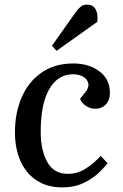

<svg xmlns="http://www.w3.org/2000/svg" viewBox="-20 -801 535 835"><path d="M299 -525Q366 -525 412 -491Q458 -457 458 -397Q458 -366 440.5 -347Q423 -328 394 -328Q373 -328 354.5 -340Q336 -352 328 -371L349 -397Q368 -420 364 -438.5Q360 -457 341.5 -467.5Q323 -478 298 -478Q231 -478 194 -413Q157 -348 157 -228Q157 -148 185.5 -96.5Q214 -45 275 -45Q315 -45 350 -66Q385 -87 418 -123L448 -91Q436 -75 410 -50Q384 -25 344 -5.5Q304 14 250 14Q185 14 139 -16.5Q93 -47 69 -101Q45 -155 45 -226Q45 -310 74.5 -378Q104 -446 161 -485.5Q218 -525 299 -525ZM310 -749Q322 -765 332.5 -773Q343 -781 359 -781Q383 -781 395 -762Q407 -743 403 -706L226 -580L206 -602Z"/></svg>

Font: Literata 36pt Medium
Style: Italic
Weight: 500
Italic angle: -2°
Designer: Latin by Veronika Burian and Jose Scaglione. Greek by Irene Vlachou. Cyrillic by Vera Evstafieva
Foundry: TypeTogether
Version: Version 3.002